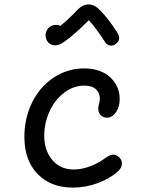

<svg xmlns="http://www.w3.org/2000/svg" viewBox="-20 -838 660 870"><path d="M310 12Q210 12 150.2 -49.8Q90.5 -111.5 90.5 -217.5Q90.5 -302 125 -372.8Q159.5 -443.5 222.2 -485.8Q285 -528 362.5 -528Q395 -528 422.5 -519.5Q450 -511 468.5 -496.8Q487 -482.5 499.8 -464Q512.5 -445.5 517.8 -425Q523 -404.5 522.2 -384Q521.5 -363.5 514 -345Q503.5 -321.5 487 -311Q470.5 -300.5 451.5 -307Q434 -313 428 -329.8Q422 -346.5 429 -368Q438.5 -402.5 421.2 -426.2Q404 -450 362 -450Q311 -450 268.5 -416.2Q226 -382.5 203.2 -330.5Q180.5 -278.5 180.5 -222.5Q180.5 -156.5 216.8 -113.2Q253 -70 314.5 -70Q351 -70 389.2 -84.8Q427.5 -99.5 457.5 -122Q476.5 -136 490.8 -137.2Q505 -138.5 520.5 -125Q533.5 -112 532.2 -94.2Q531 -76.5 514.5 -61.5Q478.5 -29 423.5 -8.5Q368.5 12 310 12ZM198.5 -710Q209.5 -722 225.5 -724.5Q241.5 -727 253.5 -721Q296.5 -756 334.5 -797Q357.5 -818.5 381.8 -818Q406 -817.5 428 -797Q466.5 -760.5 510.5 -692Q531 -660.5 507 -640.5Q495.5 -630 480.5 -631.5Q465.5 -633 456 -647.5Q419.5 -705 382.5 -746.5Q316 -680 275 -651.5Q231 -618.5 202 -642.5Q188.5 -654 186.8 -673.8Q185 -693.5 198.5 -710Z"/></svg>

Font: Monaspace Radon
Style: Regular
Weight: 400
Designer: Riley Cran & the Lettermatic Team
Foundry: Lettermatic
Version: Version 1.000 (Monaspace Radon)